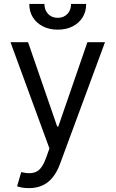

<svg xmlns="http://www.w3.org/2000/svg" viewBox="-20 -764 597 992"><path d="M129.9 208Q108.4 208 91.8 204.8Q75.2 201.7 68.4 198.2L89.8 125L98.1 127Q140.1 136.7 168.9 122.6Q197.8 108.4 218.8 49.8L235.4 2.9L34.2 -545.9H125L275.4 -110.4H281.2L431.6 -545.9H522.5L290 83Q274.4 125.5 251.5 153.3Q228.5 181.2 198.2 194.6Q168 208 129.9 208ZM278.3 -610.8Q234.9 -610.8 201.7 -627.7Q168.5 -644.5 149.9 -674.3Q131.3 -704.1 131.3 -743.7H209.5Q209.5 -711.9 228.5 -691.9Q247.6 -671.9 278.3 -671.9Q309.1 -671.9 328.1 -691.9Q347.2 -711.9 347.2 -743.7H425.3Q425.3 -704.1 406.7 -674.3Q388.2 -644.5 355.2 -627.7Q322.3 -610.8 278.3 -610.8Z"/></svg>

Font: Inter
Style: Regular
Weight: 400
Designer: Rasmus Andersson
Foundry: rsms
Version: Version 4.000;git-8c9346024